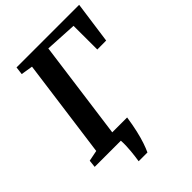

<svg xmlns="http://www.w3.org/2000/svg" viewBox="-257 -859 1136 1136"><g transform="rotate(-45 311.0 -291.0)"><path d="M216.5 160.5Q219 144 221.5 125.5Q224 107 225.8 87.2Q227.5 67.5 228.5 45.5Q229.5 23.5 228 0L187 -71H351.5Q343 -14.5 333 28.8Q323 72 312 104.5Q301 137 290 160.5ZM9 0 14 -46.5 82 -60 166 -681.5 92 -693.5 98 -743H622L585.5 -480.5L511 -480L510.5 -678.5L310.5 -689.5L225.5 -60L337.5 -46.5L333 0Z"/></g></svg>

Font: Merriweather
Style: Bold Italic
Weight: 700
Italic angle: -7.8°
Version: Version 2.101